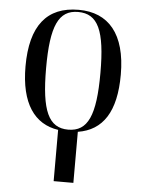

<svg xmlns="http://www.w3.org/2000/svg" viewBox="-55 -589 645 873"><g transform="rotate(5 267.5 -153.0)"><path d="M223 6V240H313V7C426 -11 485 -99 485 -269C485 -455 405 -546 269 -546C124 -546 50 -455 50 -269C50 -100 114 -10 223 6ZM268 1C179 1 144 -74 144 -269C144 -462 178 -536 267 -536C358 -536 392 -462 392 -269C392 -74 358 1 268 1Z"/></g></svg>

Font: Noto Serif Display SemiCondensed
Style: Regular
Weight: 400
Width: 4
Designer: Monotype Design Team
Foundry: Monotype Imaging Inc.
Version: Version 2.009